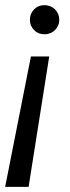

<svg xmlns="http://www.w3.org/2000/svg" viewBox="-21 -529 272 745"><path d="M170 -310 90 196H-1L99 -310ZM151 -509Q176 -509 192.5 -492.5Q209 -476 209 -452Q209 -429 192.5 -412.5Q176 -396 151 -396Q127 -396 111 -412.5Q95 -429 95 -452Q95 -476 111 -492.5Q127 -509 151 -509Z"/></svg>

Font: DM Sans 28pt
Style: Italic
Weight: 400
Italic angle: -10°
Version: Version 4.004;gftools[0.9.30]